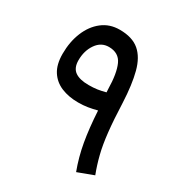

<svg xmlns="http://www.w3.org/2000/svg" viewBox="-166 -807 860 922"><g transform="rotate(30 264.0 -345.5)"><path d="M334 -306.2Q308.1 -299.3 283.7 -295.4Q259.3 -291.5 231.4 -291.5Q179.2 -291.5 138.2 -308.3Q97.2 -325.2 73.7 -361.6Q50.3 -397.9 50.3 -457Q50.3 -523.4 72.3 -577.1Q94.2 -630.9 134.8 -662.6Q175.3 -694.3 231 -694.3Q300.8 -694.3 339.8 -661.1Q378.9 -627.9 396.2 -561.8Q413.6 -495.6 418 -397Q421.4 -304.7 428.5 -239.5Q435.5 -174.3 448 -124.8Q460.4 -75.2 478 -29.8L390.6 2.9Q365.2 -64.5 352.3 -137.9Q339.4 -211.4 334 -306.2ZM325.7 -401.9 324.7 -419.9Q323.2 -506.3 302.7 -551.5Q282.2 -596.7 227.1 -596.7Q184.1 -596.7 158 -558.8Q131.8 -521 131.8 -468.3Q131.8 -425.8 157.5 -407.5Q183.1 -389.2 233.4 -389.2Q259.3 -389.2 281 -392.3Q302.7 -395.5 325.7 -401.9Z"/></g></svg>

Font: Estedad-FD Medium
Style: Regular
Weight: 500
Designer: Amin Abedi
Version: Version 7.3